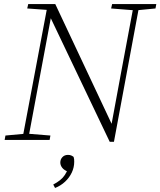

<svg xmlns="http://www.w3.org/2000/svg" viewBox="-20 -694 795 952"><path d="M3 0 7 -22 105 -31H118L230 -22L226 0ZM90 0 215 -663H243L181 -332L119 0ZM531 -652 536 -674H755L751 -652L658 -643H645ZM551 -62 526 -40 580 -332 644 -674H672L545 9H524L224 -620L222 -625L213 -645L115 -652L120 -674H254L542 -62ZM348 108Q348 136 336 161.5Q324 187 302.5 207Q281 227 253 238L244 221Q263 211 277.5 199.5Q292 188 301.5 173.5Q311 159 317 143L320 158Q299 151 289 138.5Q279 126 279 112Q279 96 289.5 85Q300 74 317 74Q327 74 333.5 77Q340 80 345 84Q347 90 347.5 95.5Q348 101 348 108Z"/></svg>

Font: Source Serif 4 36pt Light
Style: Italic
Weight: 300
Italic angle: -12°
Designer: Frank Grießhammer
Foundry: Adobe Systems Incorporated
Version: Version 4.004;hotconv 1.0.116;makeotfexe 2.5.65601